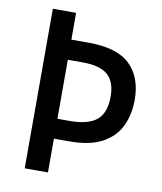

<svg xmlns="http://www.w3.org/2000/svg" viewBox="-81 -831 715 846"><g transform="rotate(10 276.5 -408.0)"><path d="M512 -432Q512 -367 487.5 -315Q463 -263 407.5 -232.5Q352 -202 259 -202H191V-51H87V-765H191V-645H269Q396 -645 454 -589Q512 -533 512 -432ZM245 -291Q329 -291 367 -323Q405 -355 405 -428Q405 -494 370 -524.5Q335 -555 258 -555H191V-291Z"/></g></svg>

Font: Noto Sans Tamil UI SemiCondensed Medium
Style: Regular
Weight: 500
Width: 4
Designer: Jelle Bosma - Monotype Design Team
Foundry: Monotype Imaging Inc.
Version: Version 2.004; ttfautohint (v1.8.4.7-5d5b)